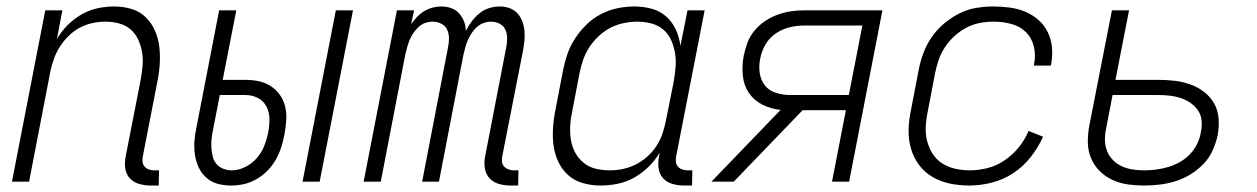

<svg xmlns="http://www.w3.org/2000/svg" viewBox="-20 -562 3890 594"><path d="M447 12Q428 12 410.5 7Q393 2 381.5 -10.5Q370 -23 367.5 -41.5Q365 -60 369 -79L415 -314Q419 -336 421 -358Q423 -380 419.5 -400.5Q416 -421 407.5 -439.5Q399 -458 384 -471Q369 -484 348.5 -489.5Q328 -495 306 -495Q286 -495 265.5 -490.5Q245 -486 227 -476.5Q209 -467 193 -451.5Q177 -436 165.5 -418Q154 -400 147 -380.5Q140 -361 136 -342L70 0H17L120 -530H173L156 -441Q169 -464 189 -484Q209 -504 232.5 -517.5Q256 -531 282 -536.5Q308 -542 332 -542Q361 -542 386.5 -534.5Q412 -527 430.5 -509Q449 -491 459.5 -467Q470 -443 473 -416Q476 -389 474 -361Q472 -333 466 -305L422 -79Q420 -70 421 -61.5Q422 -53 427 -47Q432 -41 440 -38Q448 -35 457 -35H472L471 12Z M916 0 1019 -530H1072L969 0ZM695 12Q673 12 653 6.5Q633 1 618 -12.5Q603 -26 594.5 -44.5Q586 -63 583 -83.5Q580 -104 581.5 -125.5Q583 -147 588 -169L658 -530H711L669 -315H739Q761 -315 781.5 -310.5Q802 -306 818.5 -295Q835 -284 846.5 -267.5Q858 -251 862.5 -231Q867 -211 865.5 -189Q864 -167 860 -146Q856 -126 850 -106.5Q844 -87 833.5 -68.5Q823 -50 808 -34.5Q793 -19 774 -8Q755 3 735 7.5Q715 12 695 12ZM697 -35Q718 -35 739 -45.5Q760 -56 775 -73.5Q790 -91 798 -112Q806 -133 810 -154Q814 -175 813.5 -195.5Q813 -216 804 -233Q795 -250 777.5 -259Q760 -268 739 -268H660L639 -160Q636 -146 634.5 -132Q633 -118 634 -104.5Q635 -91 638 -78Q641 -65 649.5 -55Q658 -45 670.5 -40Q683 -35 697 -35Z M1559 12Q1541 12 1523.5 7Q1506 2 1494.5 -10.5Q1483 -23 1480 -41.5Q1477 -60 1481 -79L1546 -415Q1549 -429 1549 -443.5Q1549 -458 1543.5 -470Q1538 -482 1526 -488.5Q1514 -495 1499 -495Q1488 -495 1476.5 -491Q1465 -487 1455.5 -478.5Q1446 -470 1439.5 -460Q1433 -450 1428 -439Q1423 -428 1420 -417Q1417 -406 1414 -394L1338 0H1286L1366 -415Q1369 -429 1369 -443.5Q1369 -458 1363.5 -470Q1358 -482 1345.5 -488.5Q1333 -495 1319 -495Q1307 -495 1295.5 -491Q1284 -487 1275 -478.5Q1266 -470 1259 -460Q1252 -450 1247.5 -439Q1243 -428 1240 -417Q1237 -406 1234 -394L1158 0H1105L1208 -530H1261L1252 -487Q1260 -499 1270 -509.5Q1280 -520 1292.5 -527.5Q1305 -535 1318.5 -538.5Q1332 -542 1345 -542Q1361 -542 1375.5 -537Q1390 -532 1400 -521Q1410 -510 1415.5 -496Q1421 -482 1421 -466Q1429 -482 1439.5 -496Q1450 -510 1463.5 -521Q1477 -532 1493.5 -537Q1510 -542 1526 -542Q1542 -542 1556 -537Q1570 -532 1580 -521.5Q1590 -511 1595.5 -497Q1601 -483 1602.5 -467.5Q1604 -452 1602.5 -436.5Q1601 -421 1598 -405L1534 -79Q1532 -70 1533 -61.5Q1534 -53 1539.5 -47Q1545 -41 1553 -38Q1561 -35 1569 -35H1584L1583 12Z M1838 12Q1810 12 1783.5 4.5Q1757 -3 1738 -20Q1719 -37 1707.5 -61Q1696 -85 1692.5 -112Q1689 -139 1691 -167.5Q1693 -196 1699 -225L1722 -345Q1727 -370 1735.5 -395Q1744 -420 1759.5 -443.5Q1775 -467 1795 -486.5Q1815 -506 1839.5 -518.5Q1864 -531 1890 -536.5Q1916 -542 1942 -542Q1970 -542 1996 -535Q2022 -528 2041 -511Q2060 -494 2071 -470Q2082 -446 2085 -420L2107 -530H2160L2072 -79Q2070 -70 2071 -61.5Q2072 -53 2077 -47Q2082 -41 2090 -38Q2098 -35 2107 -35H2122L2121 12H2097Q2078 12 2060.5 7Q2043 2 2031.5 -10.5Q2020 -23 2017.5 -41.5Q2015 -60 2019 -79L2021 -90Q2007 -66 1986.5 -46Q1966 -26 1942 -12.5Q1918 1 1891 6.5Q1864 12 1838 12ZM1866 -35Q1886 -35 1906 -39Q1926 -43 1945.5 -52.5Q1965 -62 1982 -77Q1999 -92 2011 -110.5Q2023 -129 2029.5 -148.5Q2036 -168 2040 -188L2064 -308Q2068 -331 2070 -353.5Q2072 -376 2068.5 -397Q2065 -418 2056.5 -437.5Q2048 -457 2032 -470.5Q2016 -484 1995 -489.5Q1974 -495 1951 -495Q1931 -495 1909.5 -490.5Q1888 -486 1868.5 -476Q1849 -466 1832 -450Q1815 -434 1803 -415.5Q1791 -397 1784 -376.5Q1777 -356 1773 -336L1750 -216Q1745 -193 1744 -171Q1743 -149 1746.5 -128Q1750 -107 1760 -89Q1770 -71 1786 -58Q1802 -45 1823 -40Q1844 -35 1866 -35Z M2250 0H2181L2395 -222Q2365 -225 2339 -238Q2313 -251 2297 -274.5Q2281 -298 2278 -328.5Q2275 -359 2281 -390Q2285 -410 2292.5 -430Q2300 -450 2314 -467Q2328 -484 2346.5 -496.5Q2365 -509 2385.5 -516.5Q2406 -524 2426.5 -527Q2447 -530 2467 -530H2710L2607 0H2554L2597 -221H2463ZM2606 -268 2648 -483H2467Q2445 -483 2422.5 -477.5Q2400 -472 2380 -458.5Q2360 -445 2348 -424Q2336 -403 2332 -381Q2327 -358 2330.5 -335.5Q2334 -313 2347 -297Q2360 -281 2381.5 -274.5Q2403 -268 2426 -268Z M2979 12Q2948 12 2919 6Q2890 0 2865 -14.5Q2840 -29 2823 -52Q2806 -75 2798 -103.5Q2790 -132 2791 -162.5Q2792 -193 2799 -225L2822 -345Q2827 -371 2836.5 -397Q2846 -423 2862 -446.5Q2878 -470 2900.5 -489Q2923 -508 2948 -520.5Q2973 -533 3000 -537.5Q3027 -542 3053 -542Q3079 -542 3104.5 -538.5Q3130 -535 3152.5 -525.5Q3175 -516 3193 -500Q3211 -484 3221.5 -462.5Q3232 -441 3234.5 -415.5Q3237 -390 3232 -364L3231 -359H3179V-363Q3185 -391 3178.5 -418Q3172 -445 3153.5 -463Q3135 -481 3108.5 -488Q3082 -495 3054 -495Q3033 -495 3011.5 -491Q2990 -487 2970 -476.5Q2950 -466 2933 -450.5Q2916 -435 2903.5 -416Q2891 -397 2884 -376.5Q2877 -356 2873 -336L2850 -216Q2845 -192 2844 -169Q2843 -146 2848.5 -125Q2854 -104 2865.5 -86Q2877 -68 2895 -56.5Q2913 -45 2935 -40Q2957 -35 2980 -35Q3007 -35 3035 -42Q3063 -49 3088 -66Q3113 -83 3132 -106.5Q3151 -130 3162 -157L3207 -139Q3192 -106 3169 -76.5Q3146 -47 3115 -26.5Q3084 -6 3048.5 3Q3013 12 2979 12Z M3520 12Q3494 12 3469 8.5Q3444 5 3421.5 -5.5Q3399 -16 3382 -33Q3365 -50 3355.5 -72.5Q3346 -95 3345.5 -120.5Q3345 -146 3350 -173L3420 -530H3473L3431 -315H3563Q3589 -315 3614.5 -312Q3640 -309 3663.5 -300.5Q3687 -292 3706 -277Q3725 -262 3736.5 -241.5Q3748 -221 3750 -195.5Q3752 -170 3747 -143Q3742 -120 3731.5 -96.5Q3721 -73 3703 -54.5Q3685 -36 3663 -22.5Q3641 -9 3617 -1.5Q3593 6 3568.5 9Q3544 12 3520 12ZM3521 -35Q3539 -35 3557.5 -37.5Q3576 -40 3594.5 -45.5Q3613 -51 3630 -60.5Q3647 -70 3661 -84.5Q3675 -99 3683.5 -116.5Q3692 -134 3695 -152Q3699 -170 3697.5 -188Q3696 -206 3686.5 -220Q3677 -234 3663.5 -243.5Q3650 -253 3633.5 -258.5Q3617 -264 3599.5 -266Q3582 -268 3564 -268H3422L3402 -164Q3398 -145 3398.5 -127Q3399 -109 3405.5 -93.5Q3412 -78 3424 -66Q3436 -54 3452 -47Q3468 -40 3485.5 -37.5Q3503 -35 3521 -35Z"/></svg>

Font: Lode Dark
Style: Italic
Weight: 400
Italic angle: -11°
Monospace: yes
Designer: Belleve Invis
Foundry: Belleve Invis
Version: Version 29.2.0; ttfautohint (v1.8.3)